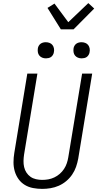

<svg xmlns="http://www.w3.org/2000/svg" viewBox="-20 -1209 640 1237"><path d="M252 8Q222 8 193 2.5Q164 -3 140 -17.5Q116 -32 99.5 -55Q83 -78 75 -105.5Q67 -133 67 -163Q67 -193 72 -223L156 -735H221L135 -213Q132 -193 131.5 -172.5Q131 -152 135.5 -132.5Q140 -113 150.5 -97Q161 -81 176.5 -70Q192 -59 212 -54.5Q232 -50 252 -50Q272 -50 291.5 -53.5Q311 -57 330 -66Q349 -75 365 -89Q381 -103 392.5 -120.5Q404 -138 410.5 -157.5Q417 -177 420 -196L509 -735H574L484 -187Q479 -160 470 -134Q461 -108 445 -84.5Q429 -61 407 -42.5Q385 -24 359 -12.5Q333 -1 305.5 3.5Q278 8 252 8ZM506 -833Q493 -833 482 -837.5Q471 -842 463.5 -851Q456 -860 454 -872.5Q452 -885 454 -898Q455 -906 460 -914.5Q465 -923 472.5 -928Q480 -933 488.5 -935Q497 -937 505 -937Q518 -937 529.5 -932.5Q541 -928 548 -919Q555 -910 557.5 -897.5Q560 -885 557 -872Q556 -864 551 -855.5Q546 -847 539 -842Q532 -837 523 -835Q514 -833 506 -833ZM276 -833Q263 -833 252 -837.5Q241 -842 233.5 -851Q226 -860 224 -872.5Q222 -885 224 -898Q225 -906 230 -914.5Q235 -923 242.5 -928Q250 -933 258.5 -935Q267 -937 275 -937Q288 -937 299.5 -932.5Q311 -928 318 -919Q325 -910 327.5 -897.5Q330 -885 327 -872Q326 -864 321 -855.5Q316 -847 309 -842Q302 -837 293 -835Q284 -833 276 -833ZM372 -1020 286 -1158 331 -1186 420 -1066 549 -1189 587 -1154 454 -1020Z"/></svg>

Font: Iosevka Light Extended Oblique
Style: Regular
Weight: 300
Width: 7
Italic angle: -9°
Monospace: yes
Designer: Belleve Invis
Foundry: Belleve Invis
Version: Version 32.5.0; ttfautohint (v1.8.4)